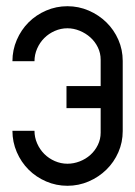

<svg xmlns="http://www.w3.org/2000/svg" viewBox="-20 -598 435 618"><path d="M304 -406Q304 -427 295 -445.5Q286 -464 271 -477.5Q256 -491 236.5 -499Q217 -507 197 -507Q176 -507 156.5 -498.5Q137 -490 122.5 -475.5Q108 -461 99.5 -441.5Q91 -422 91 -401H20Q20 -437 34 -469.5Q48 -502 72 -526Q96 -550 128.5 -564Q161 -578 197 -578Q233 -578 265.5 -564Q298 -550 322.5 -526Q347 -502 361 -470Q375 -438 375 -402V-176Q375 -140 361 -108Q347 -76 322.5 -52Q298 -28 265.5 -14Q233 0 197 0Q161 0 128.5 -14Q96 -28 72 -52Q48 -76 34 -108.5Q20 -141 20 -177H91Q91 -156 99.5 -136.5Q108 -117 122.5 -102.5Q137 -88 156.5 -79.5Q176 -71 197 -71Q217 -71 236.5 -78.5Q256 -86 271 -99.5Q286 -113 295 -131.5Q304 -150 304 -171V-250H194V-321H304Z"/></svg>

Font: Googee
Style: Regular
Weight: 400
Designer: Peter Wiegel
Foundry: CATFonts Peter Wiegel
Version: 1.000